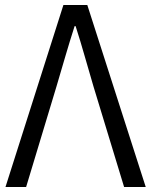

<svg xmlns="http://www.w3.org/2000/svg" viewBox="-20 -752 608 772"><path d="M2 0H85L207 -404C233 -491 252 -560 280 -647H284C312 -560 330 -491 356 -404L479 0H566L331 -732H235Z"/></svg>

Font: Noto Sans HK DemiLight
Style: Regular
Weight: 350
Designer: Ryoko NISHIZUKA 西塚涼子 (kana, bopomofo & ideographs); Paul D. Hunt (Latin, Greek & Cyrillic); Sandoll Communications 산돌커뮤니
Foundry: Adobe
Version: Version 2.004;hotconv 1.0.118;makeotfexe 2.5.65603